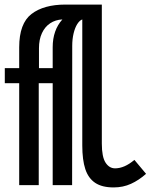

<svg xmlns="http://www.w3.org/2000/svg" viewBox="-20 -810 659 840"><path d="M64 -446H1V-512H64V-603Q64 -707.5 117.8 -748.8Q171.5 -790 266.5 -790H425.5V-182Q425.5 -123.5 441.8 -98.5Q458 -73.5 483.5 -73.5Q524.5 -73.5 568 -110.5L619 -49.5Q587.5 -21.5 553 -5.8Q518.5 10 477 10Q426.5 10 396.5 -10Q366.5 -30 353.2 -70.2Q340 -110.5 340 -173.5V-725Q328.5 -721 318.2 -705Q308 -689 302 -664Q296 -639 296 -609.5L295.5 0H210.5V-446H149.5V0H64ZM210.5 -512V-603Q210.5 -678 253 -725Q222.5 -723.5 199.5 -708.2Q176.5 -693 163.5 -665Q150.5 -637 150.5 -599V-512Z"/></svg>

Font: JuliaMono ExtraBold
Style: Regular
Weight: 800
Monospace: yes
Designer: cormullion
Foundry: corm
Version: Version 0.055; ttfautohint (v1.8.4)